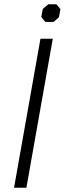

<svg xmlns="http://www.w3.org/2000/svg" viewBox="-20 -882 304 902"><path d="M170 -700H228L104 0H46ZM174 -802 181 -840 207 -862H245L264 -839L257 -801L232 -779H193Z"/></svg>

Font: Chakra Petch Light
Style: Italic
Weight: 300
Italic angle: -10°
Designer: Katatrad Aksorn Co.,Ltd.
Foundry: Cadson Demak Co.,Ltd.
Version: Version 1.000; ttfautohint (v1.6)